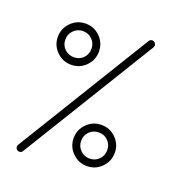

<svg xmlns="http://www.w3.org/2000/svg" viewBox="-127 -791 789 881"><g transform="rotate(20 267.0 -350.5)"><path d="M467.3 -694.8Q474.6 -694.3 479.7 -689Q484.9 -683.6 484.9 -676.3Q484.9 -670.4 482.4 -666.5L83 -15.1Q77.6 -5.9 67.4 -5.9Q59.6 -5.9 54.2 -11.2Q48.8 -16.6 48.8 -24.4Q48.8 -29.3 51.8 -34.2L451.2 -686Q456.5 -694.8 466.8 -694.8ZM153.8 -662.6Q195.3 -662.6 224.6 -633.1Q253.9 -603.5 253.9 -562Q253.9 -520.5 224.6 -491.2Q195.3 -461.9 153.8 -461.9Q112.3 -461.9 82.8 -491.2Q53.2 -520.5 53.2 -562Q53.2 -603.5 82.8 -633.1Q112.3 -662.6 153.8 -662.6ZM153.8 -626Q127 -626 108.4 -607.4Q89.8 -588.9 89.8 -562Q89.8 -535.2 108.4 -516.8Q127 -498.5 153.8 -498.5Q180.7 -498.5 199 -516.8Q217.3 -535.2 217.3 -562Q217.3 -588.9 199 -607.4Q180.7 -626 153.8 -626ZM380.9 -250.5Q422.4 -250.5 451.7 -221.2Q481 -191.9 481 -150.4Q481 -108.9 451.7 -79.3Q422.4 -49.8 380.9 -49.8Q339.4 -49.8 309.8 -79.3Q280.3 -108.9 280.3 -150.4Q280.3 -191.9 309.8 -221.2Q339.4 -250.5 380.9 -250.5ZM380.9 -213.9Q354 -213.9 335.4 -195.6Q316.9 -177.2 316.9 -150.4Q316.9 -123.5 335.4 -105Q354 -86.4 380.9 -86.4Q407.7 -86.4 426 -105Q444.3 -123.5 444.3 -150.4Q444.3 -177.2 426 -195.6Q407.7 -213.9 380.9 -213.9Z"/></g></svg>

Font: Manjari Thin
Style: Regular
Weight: 100
Designer: Santhosh Thottingal <santhosh.thottingal@gmail.com>
Version: Version 2.000